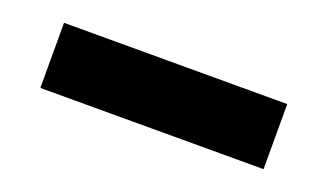

<svg xmlns="http://www.w3.org/2000/svg" viewBox="-31 -99 663 388"><g transform="rotate(20 300.0 95.0)"><path d="M60 165V25H540V165Z"/></g></svg>

Font: JetBrains Mono NL ExtraBold
Style: Regular
Weight: 800
Designer: Philipp Nurullin, Konstantin Bulenkov
Foundry: JetBrains
Version: Version 2.304; ttfautohint (v1.8.4.7-5d5b)